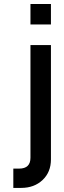

<svg xmlns="http://www.w3.org/2000/svg" viewBox="-20 -731 320 957"><path d="M131.8 55.2V-506.3H233.9V63.5Q233.9 127 192.1 166.3Q150.4 205.6 85.9 205.6H46.4V109.4H75.2Q131.8 109.4 131.8 55.2ZM131.8 -608.9V-710.9H233.9V-608.9Z"/></svg>

Font: Alte DIN 1451 Mittelschrift
Style: Regular
Weight: 400
Designer: Peter Wiegel
Foundry: Peter Wiegel
Version: Version 1.002 September 20, 2019